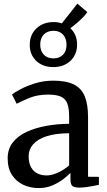

<svg xmlns="http://www.w3.org/2000/svg" viewBox="-20 -994 570 1026"><path d="M186 11Q142 11 104.5 -6.5Q67 -24 44 -59.2Q21 -94.5 21 -148Q21 -198 48.5 -233Q76 -268 122.8 -289.5Q169.5 -311 228 -321.5Q286.5 -332 349.5 -332.5V-369.5Q349.5 -414 340 -440Q330.5 -466 306.2 -477.2Q282 -488.5 237.5 -488.5Q180 -488.5 136.5 -470.5Q93 -452.5 69 -439.5L44 -489Q55 -498.5 87.8 -516.2Q120.5 -534 166.8 -548.5Q213 -563 264.5 -563Q333.5 -563 374.2 -542.8Q415 -522.5 432.8 -479.5Q450.5 -436.5 450.5 -368V-49.5L508.5 -49V-6.5Q497.5 -4 479.5 -0.5Q461.5 3 441.8 5.8Q422 8.5 405 8.5Q378.5 8.5 367.5 0.5Q356.5 -7.5 356.5 -37V-70Q344 -57 319.8 -38Q295.5 -19 261.8 -4Q228 11 186 11ZM229.5 -56.5Q257 -56.5 290.5 -72Q324 -87.5 349.5 -110.5V-282Q276.5 -281.5 228.5 -265.8Q180.5 -250 156.8 -222.5Q133 -195 133 -160Q133 -123.5 145.8 -100.5Q158.5 -77.5 180.2 -67Q202 -56.5 229.5 -56.5ZM264.5 -635.5Q208.5 -635.5 173.5 -669Q138.5 -702.5 139 -755.5Q139.5 -809 175 -842.5Q210.5 -876 267 -876Q291.5 -876 310.5 -869L393.5 -974.5L446.5 -929.5Q440 -918.5 425.2 -903.2Q410.5 -888 392 -872Q373.5 -856 356 -843Q392 -809.5 392 -756Q392 -702.5 356.5 -669Q321 -635.5 264.5 -635.5ZM265.5 -682Q297.5 -682 316.5 -701.5Q335.5 -721 335.5 -755Q335.5 -789 316.8 -809.2Q298 -829.5 266 -829.5Q233.5 -829.5 214.2 -809.8Q195 -790 195 -756Q195 -722 214 -702Q233 -682 265.5 -682Z"/></svg>

Font: Merriweather 28pt
Style: Regular
Weight: 400
Version: Version 2.100